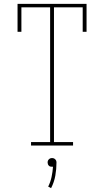

<svg xmlns="http://www.w3.org/2000/svg" viewBox="-20 -755 540 996"><path d="M141 0V-18H240V-717H91V-590H71V-735H429V-590H409V-717H260V-18H359V0ZM245 221 230 213Q242 189 247.5 163Q253 137 255 110H250Q245 110 241 109Q237 108 233.5 104.5Q230 101 228.5 96.5Q227 92 227 88Q227 83 228.5 79Q230 75 233.5 71.5Q237 68 241 66.5Q245 65 250 65Q255 65 259 66.5Q263 68 266.5 71.5Q270 75 271.5 79Q273 83 273 88Q273 122 267 156Q261 190 245 221Z"/></svg>

Font: Iosevka Curly Slab Thin
Style: Regular
Weight: 100
Monospace: yes
Designer: Belleve Invis
Foundry: Belleve Invis
Version: Version 22.1.2; ttfautohint (v1.8.4)